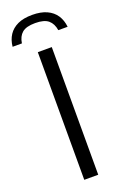

<svg xmlns="http://www.w3.org/2000/svg" viewBox="-211 -994 673 1046"><g transform="rotate(-20 125.5 -471.0)"><path d="M84.5 0V-740H165.5V0ZM-34.5 -814.5Q-30.5 -853.5 -12 -881.8Q6.5 -910 40.2 -925.8Q74 -941.5 124.5 -941.5Q174.5 -941.5 208.8 -925.8Q243 -910 261.8 -881.5Q280.5 -853 284.5 -814.5H230.5Q224.5 -853.5 200.5 -873.8Q176.5 -894 124.5 -894Q72.5 -894 48.8 -873.8Q25 -853.5 19.5 -814.5Z"/></g></svg>

Font: Encode Sans SC
Style: Regular
Weight: 400
Version: Version 3.002